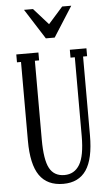

<svg xmlns="http://www.w3.org/2000/svg" viewBox="-61 -946 570 996"><g transform="rotate(-5 224.0 -448.5)"><path d="M349.1 -907.2 249 -750H203.1L103 -907.2H149.9L226.1 -821.8L301.8 -907.2ZM321.8 -639.2V-680.2H408.2V-639.2H387.2V-229Q387.2 -106.4 347.7 -48.3Q308.1 9.8 228 9.8Q144.5 9.8 104.2 -48.1Q64 -106 64 -229V-639.2H43V-680.2H158.2V-639.2H136.2V-229Q136.2 -123 160.2 -79.1Q184.1 -35.2 237.8 -35.2Q289.6 -35.2 316.9 -80.3Q344.2 -125.5 344.2 -229V-639.2Z"/></g></svg>

Font: Margherita
Style: Regular
Weight: 400
Designer: James Puckett
Foundry: Dunwich Type Founders
Version: Version 1.008;hotconv 1.0.109;makeotfexe 2.5.65596